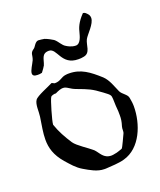

<svg xmlns="http://www.w3.org/2000/svg" viewBox="-116 -674 618 743"><g transform="rotate(-20 193.0 -302.0)"><path d="M186 -4H192C217 -6 244 -6 269 -13C342 -33 376 -121 376 -194C376 -206 374 -218 372 -229C370 -245 349 -253 342 -268C331 -292 323 -320 303 -339C264 -374 232 -399 183 -399C179 -399 174 -399 169 -398C151 -396 143 -382 120 -382C115 -382 115 -385 107 -387C93 -379 39 -359 31 -346C20 -330 24 -299 21 -280C16 -246 10 -217 10 -189C10 -155 19 -123 50 -87C68 -67 83 -48 107 -34C131 -20 157 -4 186 -4ZM230 -44C197 -44 190 -70 174 -86C156 -102 115 -127 103 -145C84 -174 69 -201 58 -233V-234C58 -247 82 -329 88 -337C91 -342 103 -344 108 -344V-343C124 -351 134 -354 142 -354C158 -354 165 -341 191 -332C234 -316 247 -311 283 -284C291 -277 308 -268 309 -257C311 -245 310 -231 311 -219C313 -202 313 -190 313 -179C313 -166 312 -155 306 -136C303 -127 306 -116 302 -108C300 -105 279 -56 275 -55C265 -52 254 -47 244 -46C239 -45 235 -44 230 -44ZM86 -437C79 -435 73 -435 68 -435C53 -435 48 -440 48 -448C48 -460 62 -480 69 -495C77 -515 69 -523 89 -536C95 -540 102 -559 115 -560C119 -560 137 -558 140 -557C148 -555 172 -542 174 -540C188 -529 194 -511 209 -503C212 -501 228 -491 246 -491C266 -491 273 -524 275 -531C280 -552 287 -572 314 -600C321 -600 327 -595 335 -584C337 -580 338 -576 338 -572C338 -547 303 -517 294 -500C283 -479 289 -445 259 -440C251 -438 244 -438 237 -438C166 -438 174 -508 140 -508C109 -508 112 -483 103 -462C103 -461 103 -461 102 -460C101 -457 92 -445 86 -437Z"/></g></svg>

Font: Ancial
Style: Regular
Weight: 400
Designer: Daytona Mess (Anne-Dauphine Borione)
Foundry: Daytona Mess (Anne-Dauphine Borione)
Version: Version 1.000;Glyphs 3.2 (3192)